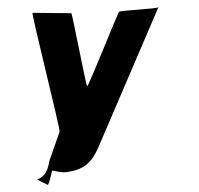

<svg xmlns="http://www.w3.org/2000/svg" viewBox="-20 -345 557 538"><path d="M114 173C118 171 126 133 126 133C135 134 155 140 168 137C218 130 238 108 256 67L424 -325C421 -320 317 -316 314 -312C310 -310 229 -104 224 -103C222 -102 182 -308 180 -308C177 -308 73 -309 71 -309C67 -310 151 25 147 24L118 107C114 134 105 150 84 158C94 163 103 168 114 173Z"/></svg>

Font: Ugly Stick
Style: It
Weight: 400
Designer: Stig
Foundry: Cannot Into Space Fonts
Version: Version 0.99